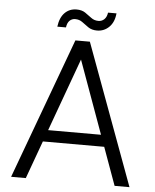

<svg xmlns="http://www.w3.org/2000/svg" viewBox="-58 -902 768 950"><g transform="rotate(5 326.5 -426.5)"><path d="M33 0 291 -700H363L621 0H547L327 -608L106 0ZM151 -188 172 -246H480L501 -188ZM393 -758Q367 -758 349.5 -770Q332 -782 317 -793.5Q302 -805 281 -805Q265 -805 253.5 -794Q242 -783 239 -760H196Q202 -806 225.5 -829.5Q249 -853 284 -853Q310 -853 327 -841.5Q344 -830 359.5 -818Q375 -806 396 -806Q413 -806 425 -817.5Q437 -829 440 -851H482Q478 -807 453 -782.5Q428 -758 393 -758Z"/></g></svg>

Font: DM Sans 16pt Light
Style: Regular
Weight: 300
Version: Version 4.004;gftools[0.9.30]